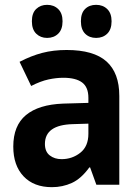

<svg xmlns="http://www.w3.org/2000/svg" viewBox="-20 -765 570 795"><path d="M195 10Q120 10 77.5 -35Q35 -80 35 -158Q35 -245 87.5 -288.5Q140 -332 241 -336L346 -339V-360Q346 -404 320 -423.5Q294 -443 242 -443Q213 -443 180.5 -436Q148 -429 109 -409L61 -509Q109 -534 155 -546Q201 -558 256 -558Q368 -558 421 -510.5Q474 -463 474 -368V0H379L353 -72H350Q316 -25 277.5 -7.5Q239 10 195 10ZM235 -106Q279 -106 312.5 -132.5Q346 -159 346 -211V-253L282 -251Q166 -248 166 -169Q166 -137 186 -121.5Q206 -106 235 -106ZM378 -608Q350 -608 332.5 -625.5Q315 -643 315 -677Q315 -711 332.5 -728Q350 -745 378 -745Q406 -745 424 -727.5Q442 -710 442 -677Q442 -643 424 -625.5Q406 -608 378 -608ZM175 -608Q148 -608 130 -625.5Q112 -643 112 -677Q112 -711 130 -728Q148 -745 175 -745Q203 -745 221 -727.5Q239 -710 239 -677Q239 -643 221 -625.5Q203 -608 175 -608Z"/></svg>

Font: Noto Sans Mono Condensed
Style: Bold
Weight: 700
Width: 3
Designer: Monotype Design Team
Foundry: Monotype Imaging Inc.
Version: Version 2.014